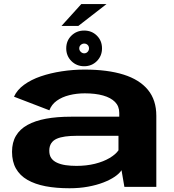

<svg xmlns="http://www.w3.org/2000/svg" viewBox="-20 -948 885 974"><path d="M332.5 7Q383 7 426.5 -1Q470 -9 504.2 -22.2Q538.5 -35.5 562 -51.5Q585.5 -67.5 596.5 -84.5L611 0H773V-360.5Q773 -440.5 730.5 -492.2Q688 -544 607 -569.5Q526 -595 409 -595Q350 -595 293 -586.2Q236 -577.5 187 -560.8Q138 -544 102.2 -518Q66.5 -492 51 -457.5L230.5 -388.5Q241.5 -418 268 -437Q294.5 -456 331.5 -465.2Q368.5 -474.5 410 -474.5Q464 -474.5 503 -463.5Q542 -452.5 563.5 -430.8Q585 -409 585 -375V-356H340Q269 -356 213.5 -345.8Q158 -335.5 119.5 -314.2Q81 -293 61 -259.2Q41 -225.5 41 -178Q41 -128 61 -92.8Q81 -57.5 119.2 -35.5Q157.5 -13.5 211.2 -3.2Q265 7 332.5 7ZM368 -106.5Q338 -106.5 312.8 -110.2Q287.5 -114 268.8 -122.8Q250 -131.5 240 -146Q230 -160.5 230 -183.5Q230 -206 239.8 -221Q249.5 -236 267.5 -244Q285.5 -252 310.8 -255.5Q336 -259 367 -259H581V-185.5Q567 -165 536 -146.5Q505 -128 461.8 -117.2Q418.5 -106.5 368 -106.5ZM407 -612Q445.5 -612 471.5 -638.2Q497.5 -664.5 497.5 -702.5Q497.5 -741.5 471.5 -767.2Q445.5 -793 407 -793Q368.5 -793 342.2 -767.2Q316 -741.5 316 -702.5Q316 -664.5 342.2 -638.2Q368.5 -612 407 -612ZM407 -677.5Q397.5 -677.5 389.8 -685Q382 -692.5 382 -702.5Q382 -713.5 389.8 -720.2Q397.5 -727 407 -727Q417.5 -727 424.5 -720.2Q431.5 -713.5 431.5 -702.5Q431.5 -692.5 424.5 -685Q417.5 -677.5 407 -677.5ZM292 -816.5H377.5L520.5 -927.5H392.5Z"/></svg>

Font: Anybody Expanded
Style: Bold
Weight: 700
Width: 7
Designer: Tyler Finck
Foundry: Etcetera Type Company
Version: Version 1.113;gftools[0.9.25]